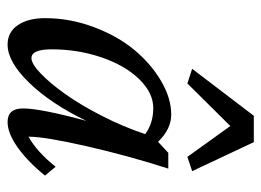

<svg xmlns="http://www.w3.org/2000/svg" viewBox="-112 -575 695 511"><g transform="rotate(90 235.5 -319.5)"><path d="M435.5 -483.4 397.5 -470.7 315.4 -585 202.1 -470.7 163.1 -483.4 288.1 -647.5H358.4ZM98.6 7.8Q65.4 7.8 46.9 -19.5Q28.3 -46.9 28.3 -91.8Q28.3 -158.2 52 -221.4Q75.7 -284.7 112.5 -329.1Q149.4 -373.5 195.3 -400.6Q241.2 -427.7 285.2 -427.7Q323.7 -427.7 357.4 -392.6L386.7 -419.9H428.7Q394.5 -313.5 369.1 -202.4Q343.8 -91.3 343.8 -47.9Q384.3 -70.3 423.8 -120.1L447.3 -91.8Q410.2 -45.9 372.3 -19Q334.5 7.8 304.7 7.8Q268.6 7.8 268.6 -33.2Q268.6 -79.6 301.8 -202.1Q255.9 -106.9 200.2 -49.6Q144.5 7.8 98.6 7.8ZM111.3 -109.4Q111.3 -55.7 134.8 -55.7Q149.9 -55.7 175.8 -80.6Q201.7 -105.5 230.2 -145.5Q258.8 -185.5 288.1 -242.7Q317.4 -299.8 336.9 -358.4Q308.1 -379.9 267.6 -379.9Q227.1 -379.9 190.7 -342.5Q154.3 -305.2 132.8 -242.4Q111.3 -179.7 111.3 -109.4Z"/></g></svg>

Font: Crimson Pro
Style: Italic
Weight: 400
Italic angle: -12°
Designer: Jacques Le Bailly
Foundry: Baron von Fonthausen
Version: Version 1.003